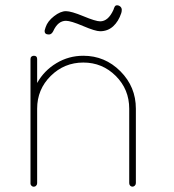

<svg xmlns="http://www.w3.org/2000/svg" viewBox="-20 -699 653 719"><path d="M463.9 -13.2Q463.9 -7.8 467.3 -3.9Q470.7 0 476.1 0Q481 0 484.9 -3.9Q488.8 -7.8 488.8 -13.2V-292Q488.8 -374 430.9 -432.1Q373 -490.2 292 -490.2Q237.3 -490.2 191.2 -462.4Q145 -434.6 119.1 -388.2V-478Q119.1 -490.2 106.9 -490.2Q101.6 -490.2 97.9 -487.1Q94.2 -483.9 94.2 -478V-299.8V-292V-13.2V-11.2Q94.2 -7.8 96.2 -5.9Q96.2 -4.9 97.2 -3.9Q99.1 -2 100.1 -2Q100.6 -1.5 101.6 -1Q102.5 -0.5 103 0H105H106.9Q112.8 0 116.2 -4.9Q119.1 -7.8 119.1 -13.2V-292Q119.1 -364.3 169.9 -414.6Q220.7 -464.8 292 -464.8Q363.3 -464.8 413.6 -414.6Q463.9 -364.3 463.9 -292ZM179.2 -582Q172.9 -569.8 163.1 -569.8Q147 -569.8 147 -583Q147 -585.4 150.9 -597.2Q158.2 -619.6 182.4 -638.4Q206.5 -657.2 227.1 -657.2Q246.6 -657.2 292.5 -638.2Q338.4 -619.1 355 -619.1Q385.3 -619.1 404.8 -662.1Q404.8 -662.6 407 -668.5Q409.2 -674.3 411.6 -676.8Q414.1 -679.2 418 -679.2Q425.3 -679.2 430.7 -674.3Q436 -669.4 436 -662.1Q436 -655.8 434.1 -649.9Q423.8 -618.7 403.6 -600.3Q383.3 -582 355 -582Q336.9 -582 291 -601.6Q245.1 -621.1 227.1 -621.1Q196.8 -621.1 179.2 -582Z"/></svg>

Font: Quicksand
Style: Light
Weight: 300
Designer: Andrew Paglinawan
Foundry: Andrew Paglinawan
Version: 1.002